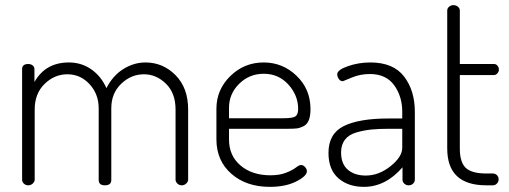

<svg xmlns="http://www.w3.org/2000/svg" viewBox="-20 -721 1980 747"><path d="M364 -21V-299Q364 -355 328.5 -393.5Q293 -432 242 -432Q192 -432 153.5 -394.5Q115 -357 115 -295V-22Q115 -14 107.5 -7Q100 0 90 0Q80 0 73 -6.5Q66 -13 66 -22V-452Q66 -472 90 -472Q100 -472 107 -466.5Q114 -461 114 -452V-402Q157 -478 248 -478Q297 -478 335.5 -451Q374 -424 394 -378Q419 -427 460 -452.5Q501 -478 546 -478Q614 -478 663 -428.5Q712 -379 712 -295V-22Q712 -14 704.5 -7Q697 0 687 0Q677 0 670 -7Q663 -14 663 -22V-295Q663 -359 625.5 -395.5Q588 -432 540 -432Q490 -432 451.5 -395Q413 -358 413 -300V-21Q413 0 388 0Q364 0 364 -21Z M1006 -478Q1080 -478 1134 -426Q1188 -374 1188 -297Q1188 -270 1181.5 -253.5Q1175 -237 1161 -230Q1147 -223 1135.5 -221.5Q1124 -220 1103 -220H871V-178Q871 -115 916 -77Q961 -39 1032 -39Q1068 -39 1093 -49Q1118 -59 1131 -69Q1144 -79 1151 -79Q1160 -79 1167 -71Q1174 -63 1174 -55Q1174 -36 1132.5 -15Q1091 6 1030 6Q938 6 880 -45Q822 -96 822 -179V-298Q822 -372 876 -425Q930 -478 1006 -478ZM871 -261H1084Q1118 -261 1129 -268Q1140 -275 1140 -297Q1140 -350 1102 -392Q1064 -434 1006 -434Q950 -434 910.5 -395Q871 -356 871 -302Z M1421 -478Q1510 -478 1552 -423.5Q1594 -369 1594 -286V-22Q1594 -13 1587 -6.5Q1580 0 1570 0Q1560 0 1553 -6.5Q1546 -13 1546 -22V-70Q1480 6 1396 6Q1335 6 1296.5 -27.5Q1258 -61 1258 -126Q1258 -201 1317.5 -230.5Q1377 -260 1491 -260H1545V-286Q1545 -346 1513.5 -389.5Q1482 -433 1419 -433Q1381 -433 1348 -419Q1315 -405 1314 -405Q1304 -405 1298 -414Q1292 -423 1292 -432Q1292 -449 1333.5 -463.5Q1375 -478 1421 -478ZM1545 -146V-220H1496Q1453 -220 1424 -217Q1395 -214 1366 -205.5Q1337 -197 1322 -177.5Q1307 -158 1307 -128Q1307 -83 1333.5 -60.5Q1360 -38 1403 -38Q1454 -38 1499.5 -74.5Q1545 -111 1545 -146Z M1769 -429V-143Q1769 -90 1792 -68Q1815 -46 1872 -46H1897Q1907 -46 1913.5 -39.5Q1920 -33 1920 -23Q1920 -14 1913.5 -7Q1907 0 1897 0H1872Q1720 0 1720 -143V-680Q1720 -689 1727.5 -695Q1735 -701 1744 -701Q1754 -701 1761.5 -695Q1769 -689 1769 -680V-472H1902Q1910 -472 1915.5 -465.5Q1921 -459 1921 -450Q1921 -442 1915 -435.5Q1909 -429 1902 -429Z"/></svg>

Font: Dosis
Style: Light
Weight: 300
Designer: Edgar Tolentino, Pablo Impallari, Igino Marini
Foundry: Edgar Tolentino, Pablo Impallari, Igino Marini
Version: Version 1.007